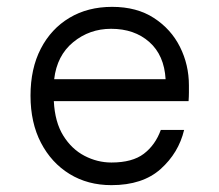

<svg xmlns="http://www.w3.org/2000/svg" viewBox="-20 -528 640 560"><path d="M305 12Q236 12 183 -20.5Q130 -53 99.5 -111.5Q69 -170 69 -249Q69 -328 99 -386Q129 -444 182.5 -476Q236 -508 307 -508Q379 -508 429 -475.5Q479 -443 505 -391Q531 -339 531 -279Q531 -269 531 -258Q531 -247 530 -233H137Q140 -172 164.5 -132.5Q189 -93 226.5 -73.5Q264 -54 305 -54Q366 -54 399.5 -79.5Q433 -105 449 -149H517Q501 -82 448.5 -35Q396 12 305 12ZM304 -444Q241 -444 193.5 -405Q146 -366 138 -297H463Q459 -367 415.5 -405.5Q372 -444 304 -444Z"/></svg>

Font: DM Mono Light
Style: Regular
Weight: 300
Designer: Colophon Foundry
Foundry: Colophon Foundry
Version: Version 1.000; ttfautohint (v1.8.2.53-6de2)